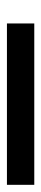

<svg xmlns="http://www.w3.org/2000/svg" viewBox="200 -206 120 559"><g transform="rotate(90 259.5 73.0)"><path d="M48.8 32.7H518.6V112.3H48.8Z"/></g></svg>

Font: Meera Inimai
Style: Regular
Weight: 400
Version: 2.0.0+20160526